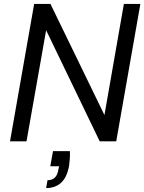

<svg xmlns="http://www.w3.org/2000/svg" viewBox="-20 -720 735 978"><path d="M31 0 154 -700H237L512 -134L611 -700H695L572 0H488L215 -566L115 0ZM215 238 222 198Q247 198 260.5 183.5Q274 169 278 141L281 127H236L250 50H336Q337 70 335.5 89Q334 108 332 124Q321 184 291 211Q261 238 215 238Z"/></svg>

Font: DM Sans 18pt
Style: Italic
Weight: 400
Italic angle: -10°
Designer: Colophon Foundry, Jonny Pinhorn
Foundry: Colophon Foundry
Version: Version 4.004;gftools[0.9.30]